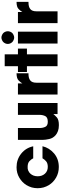

<svg xmlns="http://www.w3.org/2000/svg" viewBox="902 -1728 845 2689"><g transform="rotate(-90 1324.5 -383.5)"><path d="M452.1 -210.9Q438.5 -185.5 411.1 -161.1Q383.8 -136.7 332 -136.7Q272.5 -136.7 236.3 -176.8Q200.2 -216.8 200.2 -278.3Q200.2 -307.6 209 -334Q218.8 -360.4 236.3 -379.9Q253.9 -399.4 278.3 -410.2Q302.7 -420.9 332 -418.9Q383.8 -418.9 411.1 -394.5Q438.5 -369.1 452.1 -340.8Q507.8 -340.8 620.1 -340.8Q598.6 -443.4 517.6 -508.8Q436.5 -574.2 326.2 -574.2Q245.1 -574.2 179.7 -535.2Q114.3 -497.1 76.2 -434.6Q55.7 -400.4 43.9 -361.3Q33.2 -321.3 33.2 -279.3Q33.2 -235.4 43.9 -196.3Q55.7 -156.2 76.2 -122.1Q115.2 -58.6 181.6 -20.5Q248 17.6 330.1 17.6Q442.4 17.6 520.5 -48.8Q598.6 -116.2 621.1 -210.9Q564.5 -210.9 452.1 -210.9Z M1226.6 -554.7Q1184.6 -554.7 1060.5 -554.7Q1060.5 -479.5 1060.5 -252.9Q1060.5 -210 1043.9 -173.8Q1026.4 -136.7 963.9 -136.7Q908.2 -136.7 892.6 -171.9Q876 -206.1 876 -252Q876 -352.5 876 -554.7Q835 -554.7 710 -554.7Q710 -545.9 710 -516.6Q710 -439.5 710 -208Q710 -170.9 721.7 -118.2Q732.4 -65.4 775.4 -27.3Q798.8 -6.8 834 5.9Q868.2 18.6 917 18.6Q992.2 18.6 1024.4 -9.8Q1056.6 -39.1 1071.3 -58.6Q1071.3 -39.1 1071.3 0Q1110.4 0 1226.6 0Q1226.6 -138.7 1226.6 -554.7Z M1344.7 0Q1386.7 0 1510.7 0Q1510.7 -74.2 1510.7 -297.9Q1510.7 -356.4 1542 -381.8Q1572.3 -407.2 1635.7 -407.2Q1637.7 -407.2 1642.6 -407.2Q1642.6 -449.2 1642.6 -574.2Q1570.3 -574.2 1542 -544.9Q1512.7 -515.6 1501 -493.2Q1501 -513.7 1501 -554.7Q1461.9 -554.7 1344.7 -554.7Q1344.7 -520.5 1344.7 -416Q1344.7 -311.5 1344.7 0Z M1742.2 0Q1784.2 0 1908.2 0Q1908.2 -107.4 1908.2 -428.7Q1928.7 -428.7 1988.3 -428.7Q1988.3 -460.9 1988.3 -554.7Q1968.8 -554.7 1908.2 -554.7Q1908.2 -601.6 1908.2 -740.2Q1867.2 -740.2 1742.2 -740.2Q1742.2 -693.4 1742.2 -554.7Q1721.7 -554.7 1660.2 -554.7Q1660.2 -546.9 1660.2 -523.4Q1660.2 -500 1660.2 -428.7Q1680.7 -428.7 1742.2 -428.7Q1742.2 -321.3 1742.2 0Z M2059.6 0Q2101.6 0 2225.6 0Q2225.6 -138.7 2225.6 -554.7Q2184.6 -554.7 2059.6 -554.7Q2059.6 -520.5 2059.6 -416Q2059.6 -311.5 2059.6 0ZM2206.1 -633.8Q2193.4 -622.1 2176.8 -615.2Q2160.2 -607.4 2142.6 -607.4Q2126 -607.4 2109.4 -615.2Q2091.8 -622.1 2080.1 -633.8Q2068.4 -645.5 2060.5 -663.1Q2053.7 -679.7 2053.7 -696.3Q2053.7 -713.9 2060.5 -730.5Q2068.4 -748 2080.1 -759.8Q2091.8 -771.5 2109.4 -778.3Q2126 -786.1 2142.6 -786.1Q2160.2 -786.1 2176.8 -778.3Q2193.4 -771.5 2206.1 -759.8Q2217.8 -748 2224.6 -730.5Q2231.4 -713.9 2231.4 -696.3Q2231.4 -679.7 2224.6 -663.1Q2217.8 -645.5 2206.1 -633.8Z M2344.7 0Q2386.7 0 2510.7 0Q2510.7 -74.2 2510.7 -297.9Q2510.7 -356.4 2542 -381.8Q2572.3 -407.2 2635.7 -407.2Q2637.7 -407.2 2642.6 -407.2Q2642.6 -449.2 2642.6 -574.2Q2570.3 -574.2 2542 -544.9Q2512.7 -515.6 2501 -493.2Q2501 -513.7 2501 -554.7Q2461.9 -554.7 2344.7 -554.7Q2344.7 -520.5 2344.7 -416Q2344.7 -311.5 2344.7 0Z"/></g></svg>

Font: Avakin
Style: Bold
Weight: 700
Designer: Herb Lubalin, Tom Carnase, Ed Benguiat, Adobe Type Staff
Version: Version 1.0